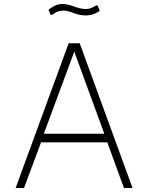

<svg xmlns="http://www.w3.org/2000/svg" viewBox="-20 -939 740 959"><path d="M472 -881C478 -884 479 -886 477 -889L469 -907C466 -913 464 -914 457 -910C440 -900 429 -894 408 -894C365 -894 335 -919 292 -919C263 -919 245 -907 226 -893C223 -891 222 -890 224 -886L231 -870C233 -863 235 -863 241 -866C254 -873 267 -886 296 -886C336 -886 356 -862 407 -862C442 -862 460 -873 472 -881ZM58 0H100L185 -228H516L599 0H642L378 -723H323ZM199 -271 351 -681 501 -271Z"/></svg>

Font: United Sans Thin
Style: Regular
Weight: 100
Designer: Pablo Impallari, Rodrigo Fuenzalida (Modified by Dan O. Williams)
Version: Version 1.000;PS 001.000;hotconv 1.0.88;makeotf.lib2.5.64775